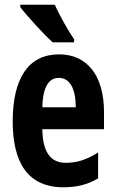

<svg xmlns="http://www.w3.org/2000/svg" viewBox="-20 -786 491 816"><path d="M213 -766H66V-756C92 -721 168 -638 204 -606H295V-619C273 -650 231 -724 213 -766ZM231 -555C102 -555 34 -455 34 -270C34 -98 96 10 250 10C304 10 353 -1 397 -28V-138C348 -107 307 -94 259 -94C195 -94 161 -140 160 -237H422V-310C422 -460 354 -555 231 -555ZM230 -455C278 -455 302 -407 302 -330H160C162 -421 190 -455 230 -455Z"/></svg>

Font: Noto Sans Gurmukhi ExtraCondensed
Style: Bold
Weight: 700
Width: 2
Designer: Jelle Bosma - Monotype Design Team
Foundry: Monotype Imaging Inc.
Version: Version 2.004